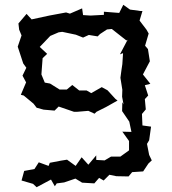

<svg xmlns="http://www.w3.org/2000/svg" viewBox="-20 -753 720 802"><path d="M124 -47 81 -39 70 1 118 15 133 29 193 -3 209 25 217 13 248 9 295 -7 323 10 374 13 394 -10 413 1 437 -23 466 -17 517 -16 532 -34 578 -37 600 -70 614 -83 603 -106 594 -152 603 -167 611 -224 575 -229 573 -277 589 -296 585 -339 599 -354 585 -397 608 -403 577 -442 606 -497 605 -503 598 -548 586 -562 601 -613 592 -629 563 -667 575 -707H567L523 -713L495 -733L478 -699L414 -704V-691L358 -688L327 -690L323 -718L272 -696L256 -701L186 -688L112 -672L91 -695L57 -655L60 -629L70 -605L54 -558L60 -540L77 -488L90 -470L74 -437L89 -409L67 -357L79 -354L120 -320L133 -303L162 -295L208 -291L225 -308L289 -286H302L349 -290L375 -278L383 -286L423 -306L471 -333L462 -340L429 -376L405 -389L361 -364L342 -375H311L282 -398L259 -379H229L189 -404L167 -408L153 -442L155 -470L158 -510L177 -528L146 -557L190 -603L225 -618L240 -620L297 -608L327 -596L351 -607L388 -601L398 -611L427 -630L447 -632L508 -584L513 -587L481 -526L494 -531L491 -485L487 -458L483 -428L491 -378L490 -349L496 -317L491 -326L490 -289L520 -245L529 -202L491 -203L519 -164V-125L483 -99H444L417 -83L382 -85V-104L349 -65L321 -96L296 -60L260 -86L235 -82L188 -73L183 -60L142 -75Z"/></svg>

Font: チョークS
Style: Regular
Weight: 400
Designer: [Stick] Fontworks Inc.
Foundry: [Stick] Fontworks Inc.
Version: Version 1.200;FEAKit 1.0